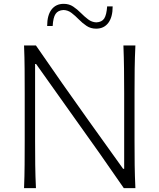

<svg xmlns="http://www.w3.org/2000/svg" viewBox="-20 -966 818 986"><path d="M103.5 0Q106 -62 106.4 -119.1Q106.9 -176.3 106.9 -243.7V-488.3Q106.9 -556.2 106.4 -613.3Q106 -670.4 103.5 -732.4H164.6Q234.4 -630.9 301 -535.9Q367.7 -440.9 433.6 -348.6L612.3 -99.1H617.7V-488.3Q617.7 -556.2 616.9 -613.3Q616.2 -670.4 613.8 -732.4H675.3Q672.4 -670.4 671.6 -613.3Q670.9 -556.2 670.9 -488.3V-243.7Q670.9 -176.3 671.6 -119.1Q672.4 -62 675.3 0H615.7Q557.1 -85.4 491.2 -179Q425.3 -272.5 344.2 -385.7L165.5 -637.2H160.2V-243.7Q160.2 -176.3 160.9 -119.1Q161.6 -62 164.6 0ZM473.6 -818.8Q445.8 -818.8 424.6 -833Q403.3 -847.2 385 -866Q366.7 -884.8 347.7 -899.4Q328.6 -914.1 305.7 -914.6Q277.8 -913.1 265.4 -894.5Q252.9 -876 250.5 -832.5H222.2Q222.2 -887.7 244.6 -917Q267.1 -946.3 307.1 -946.3Q335 -946.3 356 -932.1Q377 -918 395.3 -899.4Q413.6 -880.9 432.6 -866.5Q451.7 -852.1 474.6 -851.1Q503.4 -852.5 515.4 -871.3Q527.3 -890.1 530.3 -933.1H558.6Q558.6 -877.9 536.1 -848.4Q513.7 -818.8 473.6 -818.8Z"/></svg>

Font: Pinar DS1-Light
Style: Regular
Weight: 300
Designer: Amin Abedi
Version: Version 2.000